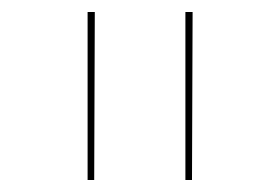

<svg xmlns="http://www.w3.org/2000/svg" viewBox="-20 -678 467 320"><path d="M126 -378V-658H138L137 -378ZM289 -378V-658H301L300 -378Z"/></svg>

Font: EauTest Hairline
Style: Regular
Weight: 250
Designer: Christian Thalmann (Catharsis Fonts)
Version: Version 0.001;PS 000.001;hotconv 1.0.88;makeotf.lib2.5.64775